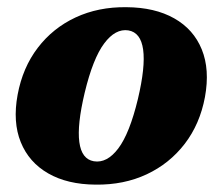

<svg xmlns="http://www.w3.org/2000/svg" viewBox="-20 -500 618 534"><path d="M331.5 -480Q410.5 -479.5 464.5 -449Q518.5 -418.5 541.2 -362.5Q564 -306.5 550 -230Q536 -155 493.8 -100Q451.5 -45 388 -15.2Q324.5 14.5 246 13.5Q167.5 13 114 -17.8Q60.5 -48.5 37.8 -104.5Q15 -160.5 29 -236.5Q43 -312 85 -367Q127 -422 190.2 -451.5Q253.5 -481 331.5 -480ZM241 -51.5Q277.5 -45.5 309 -87.2Q340.5 -129 363.5 -224.5Q406 -404 337 -415.5Q301 -421 269.8 -379.2Q238.5 -337.5 215.5 -242Q173 -63 241 -51.5Z"/></svg>

Font: Fraunces 9pt
Style: Bold Italic
Weight: 700
Italic angle: -16°
Version: Version 1.000;[b76b70a41]